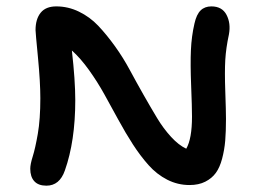

<svg xmlns="http://www.w3.org/2000/svg" viewBox="-20 -628 819 604"><path d="M126 -43.9Q100.6 -43.9 87.9 -57.9Q75.2 -71.8 75.2 -97.2Q75.2 -111.3 83 -136Q90.8 -160.6 98.9 -206.8Q106.9 -252.9 106.9 -318.8Q106.9 -369.6 99.4 -447.8Q91.8 -525.9 91.8 -533.2Q91.8 -567.9 107.9 -587.9Q124 -607.9 157.2 -607.9Q194.3 -607.9 228.5 -591.3Q262.7 -574.7 289.1 -546.9Q315.4 -519 341.6 -482.7Q367.7 -446.3 388.4 -407.7Q409.2 -369.1 431.6 -329.6Q454.1 -290 474.1 -256.8Q494.1 -223.6 518.1 -197.5Q542 -171.4 565.9 -160.2Q584 -191.4 584 -261.2Q584 -291 581.3 -358.9Q578.6 -426.8 580.6 -470.5Q582.5 -514.2 591.8 -554.2Q598.1 -582.5 611.1 -595.2Q624 -607.9 645 -607.9Q678.7 -607.9 692.6 -581.3Q706.5 -554.7 700.2 -520Q690.9 -477.1 688.7 -439.7Q686.5 -402.3 688.7 -340.6Q690.9 -278.8 690.9 -253.9Q690.9 -214.4 688.5 -185.3Q686 -156.2 678.7 -128.7Q671.4 -101.1 658.9 -84Q646.5 -66.9 625.7 -56.4Q605 -45.9 576.2 -45.9Q539.1 -45.9 506.1 -62.7Q473.1 -79.6 447.3 -108.6Q421.4 -137.7 398.2 -173.6Q375 -209.5 352.3 -251.2Q329.6 -293 308.3 -331.3Q287.1 -369.6 260.3 -407.2Q233.4 -444.8 206.1 -469.2Q216.8 -375 216.8 -313Q216.8 -184.1 184.1 -91.8Q167.5 -43.9 126 -43.9Z"/></svg>

Font: Shantell Sans Irregular
Style: Regular
Weight: 500
Designer: Stephen Nixon, Anya Danilova, Shantell Martin
Foundry: Arrow Type
Version: Version 1.006;[9816181b4]